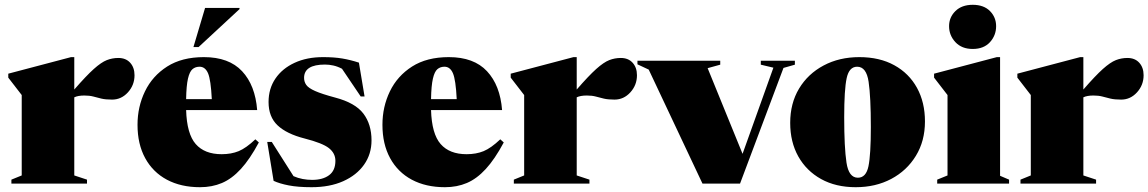

<svg xmlns="http://www.w3.org/2000/svg" viewBox="-20 -765 4785 800"><path d="M473 -523.5Q504.5 -523.5 522.5 -503.5Q540.5 -483.5 540.5 -451.5Q540.5 -410.5 513 -380.2Q485.5 -350 447 -350Q420 -350 402.2 -354.2Q384.5 -358.5 368.8 -362.8Q353 -367 331.5 -367Q305 -367 289.5 -359.5V-34L342.5 -16.5V0H27.5V-16.5L70.5 -34V-369L14.5 -441.5V-458L276 -527H289.5V-392Q339.5 -449.5 370.8 -477.5Q402 -505.5 425 -514.5Q448 -523.5 473 -523.5Z M829.5 -527Q934 -527 988.8 -468.2Q1043.5 -409.5 1051.5 -306.5H755.5Q758.5 -207 795.5 -164.8Q832.5 -122.5 903.5 -122.5Q943.5 -122.5 974.5 -135.2Q1005.5 -148 1044 -184.5L1058.5 -171.5Q1021 -101.5 983.5 -60.8Q946 -20 904.8 -2.5Q863.5 15 813.5 15Q734 15 675.5 -16.2Q617 -47.5 585 -106Q553 -164.5 553 -245Q553 -320 584 -384.2Q615 -448.5 676.5 -487.8Q738 -527 829.5 -527ZM811.5 -487Q794 -487 782 -476.8Q770 -466.5 763.2 -437.5Q756.5 -408.5 755.5 -352H862.5Q858.5 -432.5 846.8 -459.8Q835 -487 811.5 -487ZM786 -569 834.5 -732H978V-727L807.5 -569Z M1326 -527Q1372.5 -527 1406.5 -521.2Q1440.5 -515.5 1475.5 -504L1499 -363H1483L1405 -478.5Q1387 -488 1369.2 -492Q1351.5 -496 1334 -496Q1247 -496 1247 -440.5Q1247 -424 1256.2 -411Q1265.5 -398 1293 -385.8Q1320.5 -373.5 1376.5 -358.5Q1460 -336.5 1494 -291.8Q1528 -247 1528 -180Q1528 -123 1497 -79Q1466 -35 1410 -10Q1354 15 1278 15Q1221.5 15 1183 7.5Q1144.5 0 1120 -11.5L1093.5 -173.5H1112.5L1203 -31Q1221 -23 1241 -19.2Q1261 -15.5 1280.5 -15.5Q1325 -15.5 1351.2 -35Q1377.5 -54.5 1377.5 -95Q1377.5 -126.5 1350.5 -147.8Q1323.5 -169 1249 -188Q1174.5 -207 1136.8 -242.5Q1099 -278 1099 -340Q1099 -395.5 1127.5 -437.5Q1156 -479.5 1207.2 -503.2Q1258.5 -527 1326 -527Z M1850 -527Q1954.5 -527 2009.2 -468.2Q2064 -409.5 2072 -306.5H1776Q1779 -207 1816 -164.8Q1853 -122.5 1924 -122.5Q1964 -122.5 1995 -135.2Q2026 -148 2064.5 -184.5L2079 -171.5Q2041.5 -101.5 2004 -60.8Q1966.5 -20 1925.2 -2.5Q1884 15 1834 15Q1754.5 15 1696 -16.2Q1637.5 -47.5 1605.5 -106Q1573.5 -164.5 1573.5 -245Q1573.5 -320 1604.5 -384.2Q1635.5 -448.5 1697 -487.8Q1758.5 -527 1850 -527ZM1832 -487Q1814.5 -487 1802.5 -476.8Q1790.5 -466.5 1783.8 -437.5Q1777 -408.5 1776 -352H1883Q1879 -432.5 1867.2 -459.8Q1855.5 -487 1832 -487Z M2566.5 -523.5Q2598 -523.5 2616 -503.5Q2634 -483.5 2634 -451.5Q2634 -410.5 2606.5 -380.2Q2579 -350 2540.5 -350Q2513.5 -350 2495.8 -354.2Q2478 -358.5 2462.2 -362.8Q2446.5 -367 2425 -367Q2398.5 -367 2383 -359.5V-34L2436 -16.5V0H2121V-16.5L2164 -34V-369L2108 -441.5V-458L2369.5 -527H2383V-392Q2433 -449.5 2464.2 -477.5Q2495.5 -505.5 2518.5 -514.5Q2541.5 -523.5 2566.5 -523.5Z M3244.5 -482 3063.5 0H2907L2683 -475L2636 -497V-512H2981V-495.5L2928.5 -481L3074 -124L3202.5 -483L3150 -495.5V-512H3292V-495.5Z M3545.5 15Q3462.5 15 3401.2 -19Q3340 -53 3306.2 -113.2Q3272.5 -173.5 3272.5 -253Q3272.5 -334.5 3309.5 -396Q3346.5 -457.5 3411.8 -492.2Q3477 -527 3560.5 -527Q3645 -527 3706.2 -493.2Q3767.5 -459.5 3800.8 -399Q3834 -338.5 3834 -259Q3834 -177.5 3796.2 -115.8Q3758.5 -54 3693.5 -19.5Q3628.5 15 3545.5 15ZM3554.5 -24.5Q3588.5 -24.5 3598.5 -72Q3608.5 -119.5 3608.5 -235.5Q3608.5 -361.5 3599.2 -424.2Q3590 -487 3551.5 -487Q3518 -487 3507.8 -439.5Q3497.5 -392 3497.5 -276.5Q3497.5 -150.5 3507 -87.5Q3516.5 -24.5 3554.5 -24.5Z M4033 -561Q3987.5 -561 3961 -589.2Q3934.5 -617.5 3934.5 -656Q3934.5 -693 3961 -719Q3987.5 -745 4033 -745Q4079 -745 4104.8 -719Q4130.5 -693 4130.5 -656Q4130.5 -617.5 4104.8 -589.2Q4079 -561 4033 -561ZM4147 -527V-32.5L4184.5 -16.5V0H3885V-16.5L3928 -34V-369L3872 -441.5V-458L4133.5 -527Z M4677.5 -523.5Q4709 -523.5 4727 -503.5Q4745 -483.5 4745 -451.5Q4745 -410.5 4717.5 -380.2Q4690 -350 4651.5 -350Q4624.5 -350 4606.8 -354.2Q4589 -358.5 4573.2 -362.8Q4557.5 -367 4536 -367Q4509.5 -367 4494 -359.5V-34L4547 -16.5V0H4232V-16.5L4275 -34V-369L4219 -441.5V-458L4480.5 -527H4494V-392Q4544 -449.5 4575.2 -477.5Q4606.5 -505.5 4629.5 -514.5Q4652.5 -523.5 4677.5 -523.5Z"/></svg>

Font: Newsreader Display ExtraBold
Style: Regular
Weight: 800
Designer: Hugues Gentile
Foundry: Production Type
Version: Version 1.001